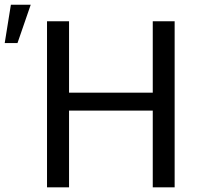

<svg xmlns="http://www.w3.org/2000/svg" viewBox="-70 -802 852 822"><path d="M584 0V-328.6H225.6V0H131.3V-710.9H225.6V-405.3H584V-710.9H677.7V0ZM-49.8 -617.7 -23.4 -781.7H61.5L4.9 -617.7Z"/></svg>

Font: Roboto21382017
Style: Regular
Weight: 400
Designer: Christian Robertson
Foundry: Google
Version: Version 2.138; 2017